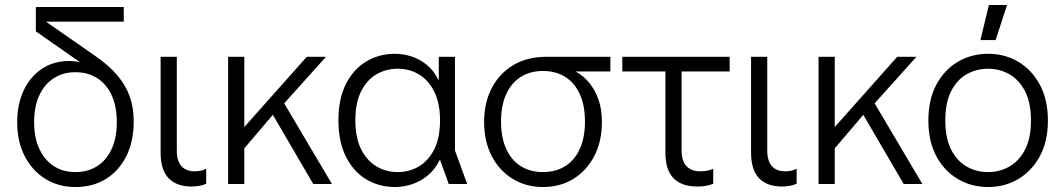

<svg xmlns="http://www.w3.org/2000/svg" viewBox="-20 -739 4267 771"><path d="M283 12Q215 12 162.5 -20.5Q110 -53 79.5 -111.5Q49 -170 49 -248Q49 -318 74 -373.5Q99 -429 146.5 -461.5Q194 -494 258 -494Q274 -494 289.5 -491.5Q305 -489 316 -485V-479L124 -613V-711H477V-652H166V-651L363 -514Q418 -476 452 -435.5Q486 -395 501.5 -350Q517 -305 517 -252Q517 -172 487.5 -112.5Q458 -53 405.5 -20.5Q353 12 283 12ZM283 -48Q333 -48 370.5 -72Q408 -96 428.5 -141Q449 -186 449 -248Q449 -312 428.5 -356.5Q408 -401 370.5 -425Q333 -449 283 -449Q233 -449 196 -425Q159 -401 138 -356.5Q117 -312 117 -248Q117 -186 138 -141Q159 -96 196 -72Q233 -48 283 -48Z M749 10Q689 10 657 -23.5Q625 -57 625 -126V-511H690V-134Q690 -93 708.5 -72Q727 -51 762 -51Q772 -51 783.5 -53Q795 -55 808 -61V-1Q794 5 779.5 7.5Q765 10 749 10Z M926 -102V-230H962L1212 -511H1289L1106 -307L1091 -296ZM896 0V-511H961V0ZM1238 0 1061 -303 1107 -348 1313 0Z M1566 12Q1502 12 1450.5 -19Q1399 -50 1369 -110Q1339 -170 1339 -256Q1339 -342 1369 -401.5Q1399 -461 1450.5 -492Q1502 -523 1566 -523Q1599 -523 1632 -512.5Q1665 -502 1694 -478.5Q1723 -455 1741 -417H1742V-511H1807V-135L1856 0H1782L1747 -97H1746Q1726 -57 1696 -33Q1666 -9 1632.5 1.5Q1599 12 1566 12ZM1577 -48Q1624 -48 1662.5 -71Q1701 -94 1724 -140Q1747 -186 1747 -256Q1747 -325 1723.5 -371.5Q1700 -418 1662 -440.5Q1624 -463 1577 -463Q1530 -463 1491.5 -440.5Q1453 -418 1430 -372Q1407 -326 1407 -256Q1407 -186 1430 -140Q1453 -94 1491.5 -71Q1530 -48 1577 -48Z M2160 12Q2092 12 2038.5 -21Q1985 -54 1954.5 -112.5Q1924 -171 1924 -249Q1924 -327 1955 -386Q1986 -445 2042 -478Q2098 -511 2175 -511H2431V-452H2293V-451Q2324 -434 2347 -405.5Q2370 -377 2383.5 -338.5Q2397 -300 2397 -249Q2397 -171 2366.5 -112.5Q2336 -54 2283 -21Q2230 12 2160 12ZM2160 -48Q2212 -48 2250 -72Q2288 -96 2308.5 -141.5Q2329 -187 2329 -251Q2329 -315 2308.5 -360.5Q2288 -406 2250 -430Q2212 -454 2160 -454Q2109 -454 2071 -430Q2033 -406 2012.5 -360.5Q1992 -315 1992 -251Q1992 -187 2012.5 -141.5Q2033 -96 2071 -72Q2109 -48 2160 -48Z M2780 10Q2717 10 2684.5 -23.5Q2652 -57 2652 -126V-479H2717V-134Q2717 -93 2736.5 -72Q2756 -51 2792 -51Q2803 -51 2816 -53Q2829 -55 2844 -61V-1Q2829 5 2813.5 7.5Q2798 10 2780 10ZM2479 -452V-511H2910V-452Z M3120 10Q3060 10 3028 -23.5Q2996 -57 2996 -126V-511H3061V-134Q3061 -93 3079.5 -72Q3098 -51 3133 -51Q3143 -51 3154.5 -53Q3166 -55 3179 -61V-1Q3165 5 3150.5 7.5Q3136 10 3120 10Z M3297 -102V-230H3333L3583 -511H3660L3477 -307L3462 -296ZM3267 0V-511H3332V0ZM3609 0 3432 -303 3478 -348 3684 0Z M3948 12Q3881 12 3826.5 -20Q3772 -52 3740 -111.5Q3708 -171 3708 -255Q3708 -339 3740 -399Q3772 -459 3826.5 -491Q3881 -523 3948 -523Q4015 -523 4069 -491Q4123 -459 4155.5 -399Q4188 -339 4188 -255Q4188 -171 4155.5 -111.5Q4123 -52 4069 -20Q4015 12 3948 12ZM3948 -48Q3994 -48 4033 -70Q4072 -92 4096 -138Q4120 -184 4120 -255Q4120 -327 4096 -373Q4072 -419 4033 -441Q3994 -463 3948 -463Q3901 -463 3862 -441Q3823 -419 3799.5 -373Q3776 -327 3776 -255Q3776 -184 3799.5 -138Q3823 -92 3862 -70Q3901 -48 3948 -48ZM3917 -578 3951 -719H4024L3978 -578Z"/></svg>

Font: TikTok Sans 24pt Light
Style: Regular
Weight: 300
Version: Version 4.000